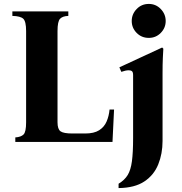

<svg xmlns="http://www.w3.org/2000/svg" viewBox="-20 -723 927 978"><path d="M58 0V-23Q87 -25 100 -38Q113 -51 113 -100V-565Q113 -614 98.5 -627.5Q84 -641 43 -642V-665H328V-642Q299 -641 286 -627.5Q273 -614 273 -565V-100Q273 -65 288.5 -54Q304 -43 349 -43H414Q459 -43 485 -59.5Q511 -76 523 -104Q535 -132 538 -165H561L553 0ZM806 -481 812 -475Q811 -460 809.5 -428.5Q808 -397 808 -349V-5Q808 60 786 114.5Q764 169 715 201.5Q666 234 584 235V213Q615 194 630.5 168.5Q646 143 652 98.5Q658 54 658 -20V-340Q658 -355 652.5 -360Q647 -365 636 -365Q628 -365 618.5 -363Q609 -361 598 -357L588 -380ZM738 -530Q701 -530 676 -555.5Q651 -581 651 -616Q651 -651 676 -677Q701 -703 738 -703Q774 -703 799 -677Q824 -651 824 -616Q824 -581 799 -555.5Q774 -530 738 -530Z"/></svg>

Font: Bona Nova SC
Style: Bold
Weight: 700
Designer: Mateusz Machalski
Foundry: Capitalics
Version: Version 4.001; ttfautohint (v1.8.4.7-5d5b)